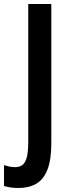

<svg xmlns="http://www.w3.org/2000/svg" viewBox="-71 -734 346 958"><path d="M21 204Q1 204 -17 201.5Q-35 199 -51 194V90Q-39 94 -25 97Q-11 100 5 100Q26 100 40.5 89.5Q55 79 62.5 51.5Q70 24 70 -29V-714H185V-20Q185 64 165.5 113Q146 162 109.5 183Q73 204 21 204Z"/></svg>

Font: Noto Sans Telugu ExtraCondensed SemiBold
Style: Regular
Weight: 600
Width: 2
Designer: Jelle Bosma - Monotype Design Team
Foundry: Monotype Imaging Inc.
Version: Version 2.005; ttfautohint (v1.8.4.7-5d5b)